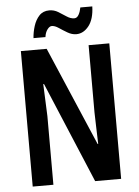

<svg xmlns="http://www.w3.org/2000/svg" viewBox="-60 -961 728 1008"><g transform="rotate(-5 303.5 -457.5)"><path d="M537 0H400L177 -531H173Q176 -473 177 -434.5Q178 -396 180 -362V0H71V-714H207L430 -193H433Q431 -253 430 -289Q429 -325 428 -360V-714H537ZM143 -776Q145 -807 155 -839Q165 -871 185 -892.5Q205 -914 238 -914Q263 -914 284.5 -901Q306 -888 326 -874.5Q346 -861 366 -861Q380 -861 389 -877Q398 -893 402 -915H465Q463 -848 435 -812.5Q407 -777 369 -777Q346 -777 323 -790.5Q300 -804 280 -817.5Q260 -831 244 -831Q232 -831 220.5 -815.5Q209 -800 206 -776Z"/></g></svg>

Font: Noto Sans Tamil ExtraCondensed SemiBold
Style: Regular
Weight: 600
Width: 2
Designer: Jelle Bosma - Monotype Design Team
Foundry: Monotype Imaging Inc.
Version: Version 2.004; ttfautohint (v1.8.4.7-5d5b)